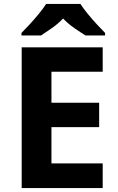

<svg xmlns="http://www.w3.org/2000/svg" viewBox="-20 -954 600 974"><path d="M501 0H90V-714H501V-590H241V-433H483V-309H241V-125H501ZM388 -934Q402 -912 424.5 -884.5Q447 -857 471 -831Q495 -805 513 -787V-774H414Q388 -790 357 -811.5Q326 -833 300 -860Q274 -833 244 -812Q214 -791 188 -774H89V-787Q108 -806 131.5 -831.5Q155 -857 177.5 -884.5Q200 -912 214 -934Z"/></svg>

Font: Noto Sans Cham
Style: Regular
Weight: 400
Designer: Monotype Design Team
Foundry: Monotype Imaging Inc.
Version: Version 2.002